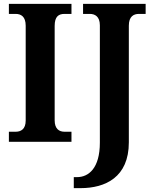

<svg xmlns="http://www.w3.org/2000/svg" viewBox="-20 -734 793 994"><path d="M26 0H350V-52H314C286 -52 263 -67 263 -111V-600C263 -649 284 -662 314 -662H350V-714H26V-662H61C88 -662 113 -649 113 -601V-110C113 -65 88 -52 61 -52H26ZM362 240H397C525 240 647 184 647 3V-601C647 -649 672 -662 699 -662H734V-714H410V-662H445C471 -662 497 -649 497 -603V4C497 138 438 183 379 183H362Z"/></svg>

Font: Noto Serif Myanmar SemiCondensed
Style: Bold
Weight: 700
Width: 4
Designer: Ben Mitchell and the Monotype Design Team
Foundry: Monotype Imaging Inc.
Version: Version 2.106